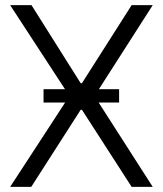

<svg xmlns="http://www.w3.org/2000/svg" viewBox="-20 -727 634 747"><path d="M293.9 -403.3H298.8L492.2 -707H574.2L364.7 -379.9H443.4V-328.1H363.8L574.2 0H492.2L298.8 -299.8H293.9L101.6 0H19.5L233.4 -328.1H149.4V-379.9H232.9L19.5 -707H102.5Z"/></svg>

Font: Pretendard Std Light
Style: Regular
Weight: 300
Designer: Base glyphs from Inter by Rasmus Andersson; Hangeul glyphs from Noto Sans CJK(Source Han Sans) by Jang Soo-young and Kan
Foundry: Kil Hyung-jin
Version: Version 1.309